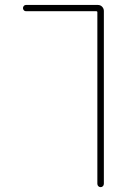

<svg xmlns="http://www.w3.org/2000/svg" viewBox="-20 -565 540 779"><path d="M375 180.7V-515.6Q375 -519.5 370.1 -519.5H85Q80.1 -519.5 76.7 -523.4Q73.2 -527.3 73.2 -532.2Q73.2 -537.1 76.7 -541Q80.1 -544.9 85 -544.9H377Q387.7 -544.9 394.5 -537.6Q401.4 -530.3 401.4 -520.5V180.7Q401.4 186.5 397.5 190.4Q393.6 194.3 388.2 194.3Q382.8 194.3 378.9 190.4Q375 186.5 375 180.7Z"/></svg>

Font: Rounded-X Mgen+ 1m thin
Style: Regular
Weight: 100
Designer: [Source Han Sans]
Ryoko NISHIZUKA  (kana & ideographs); Paul D. Hunt (Latin, Greek & Cyrillic); Wenlong ZHANG  (bopomofo
Version: Version 1.059.20150602